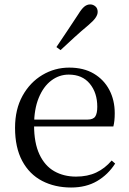

<svg xmlns="http://www.w3.org/2000/svg" viewBox="-20 -838 587 873"><path d="M303.3 14.6Q229.5 14.6 171.6 -15.4Q113.7 -45.5 81.1 -106.2Q48.4 -167 48.4 -256.8Q48.4 -341.1 82.5 -402.5Q116.6 -463.8 172.8 -497.2Q229 -530.6 294.9 -530.6Q360.2 -530.6 406.4 -503.3Q452.6 -475.9 477.1 -429.2Q501.7 -382.4 501.7 -323.2Q501.7 -286.8 495.4 -262.9H86.6V-294.2H377.3Q403.6 -294.2 413 -308.2Q422.3 -322.1 422.3 -352.3Q422.3 -416.2 388.2 -457.5Q354.2 -498.8 292.6 -498.8Q248.8 -498.8 213 -471.6Q177.1 -444.5 156 -392.8Q134.9 -341.2 134.9 -268.7Q134.9 -188 159.4 -135.9Q183.9 -83.8 226.9 -59.4Q270 -35 325.5 -35Q378.5 -35 417.8 -53.7Q457.2 -72.3 487.7 -108.1L503.6 -94.3Q471 -43.5 421 -14.4Q371 14.6 303.3 14.6ZM236.5 -624Q261.4 -660.9 285.8 -697.4Q310.2 -734 335.7 -772.8Q350.9 -797.6 363.2 -807.7Q375.5 -817.9 390.3 -817.9Q403.1 -817.9 413.6 -809.1Q424.1 -800.3 424.1 -783.8Q424.1 -771.1 414.2 -756.9Q404.4 -742.7 381.2 -723.1Q348.4 -695.8 317.4 -667.5Q286.4 -639.2 255.3 -610.1Z"/></svg>

Font: Noto Serif KR ExtraLight
Style: Regular
Weight: 200
Designer: Ryoko NISHIZUKA 西塚涼子 (kana & ideographs); Frank Grießhammer (Latin, Greek & Cyrillic); Wenlong ZHANG 张文龙 (bopomofo); San
Foundry: Adobe
Version: Version 2.002-H1;hotconv 1.1.0;makeotfexe 2.6.0